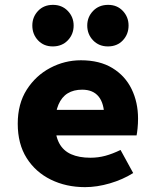

<svg xmlns="http://www.w3.org/2000/svg" viewBox="-20 -758 640 790"><path d="M330 12Q252 12 189 -19Q126 -50 89.5 -108Q53 -166 53 -249Q53 -331 90 -389Q127 -447 186.5 -478.5Q246 -510 313 -510Q390 -510 442.5 -478Q495 -446 521.5 -391.5Q548 -337 548 -270Q548 -249 546 -229.5Q544 -210 542 -201H172V-306H432L409 -277Q409 -332 386 -360.5Q363 -389 318 -389Q283 -389 258.5 -374Q234 -359 220.5 -327.5Q207 -296 207 -249Q207 -200 223.5 -169Q240 -138 272.5 -123.5Q305 -109 352 -109Q384 -109 413.5 -117Q443 -125 476 -141L528 -46Q485 -19 432 -3.5Q379 12 330 12ZM197 -567Q160 -567 136.5 -592Q113 -617 113 -653Q113 -688 136.5 -713Q160 -738 198 -738Q235 -738 259 -713Q283 -688 283 -653Q283 -617 259 -592Q235 -567 197 -567ZM424 -567Q387 -567 363 -592Q339 -617 339 -653Q339 -688 363 -713Q387 -738 425 -738Q462 -738 485.5 -713Q509 -688 509 -653Q509 -617 485.5 -592Q462 -567 424 -567Z"/></svg>

Font: Source Code Pro ExtraLight ExtraBold
Style: Regular
Weight: 800
Monospace: yes
Version: Version 1.018;hotconv 1.0.116;makeotfexe 2.5.65601